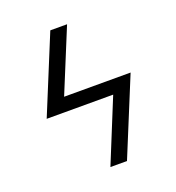

<svg xmlns="http://www.w3.org/2000/svg" viewBox="-133 -841 866 947"><g transform="rotate(-20 300.0 -367.5)"><path d="M285 0 420 -331H71L237 -735H325L189 -404H538L372 0Z"/></g></svg>

Font: Zed Sans Extended
Style: Italic
Weight: 400
Width: 7
Italic angle: -9°
Designer: Belleve Invis
Foundry: Belleve Invis
Version: Version 1.0.0; ttfautohint (v1.8.4)